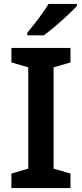

<svg xmlns="http://www.w3.org/2000/svg" viewBox="-20 -958 417 978"><path d="M339 0H38V-74L124 -99V-615L38 -640V-714H339V-640L253 -615V-99L339 -74ZM372 -928Q355 -909 324.5 -880.5Q294 -852 261 -824Q228 -796 203 -778H119V-791Q134 -809 154.5 -835Q175 -861 194.5 -888.5Q214 -916 227 -938H372Z"/></svg>

Font: Noto Sans Lao Looped SemiBold
Style: Regular
Weight: 600
Designer: Mark Frömberg, Ben Mitchell
Foundry: The Fontpad Ltd
Version: Version 1.002; ttfautohint (v1.8.4.7-5d5b)